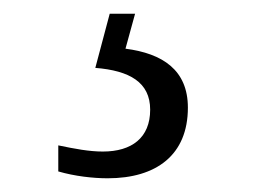

<svg xmlns="http://www.w3.org/2000/svg" viewBox="-20 -29 373 280"><path d="M137 231C208 231 254 197 254 128C254 73 217 49 163 42L177 -9H140L119 70C169 74 199 91 199 131C199 172 172 192 130 192C110 192 89 188 65 183V221C89 228 116 231 137 231Z"/></svg>

Font: Noto Serif Telugu Light
Style: Regular
Weight: 300
Designer: Jelle Bosma - Monotype Design Team
Foundry: Monotype Imaging Inc.
Version: Version 2.005